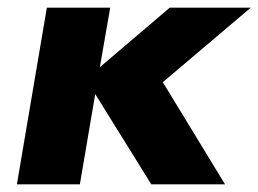

<svg xmlns="http://www.w3.org/2000/svg" viewBox="-20 -480 673 500"><path d="M422 -460 240 -305 267 -460H102L24 0H188L228 -235L374 0H566L404 -266L633 -460Z"/></svg>

Font: Jost* 800 Heavy Italic
Style: Italic
Weight: 800
Italic angle: -10°
Version: Version 3.200; ttfautohint (v0.97) -l 8 -r 50 -G 200 -x 14 -